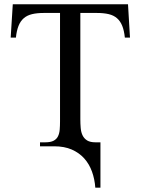

<svg xmlns="http://www.w3.org/2000/svg" viewBox="-20 -682 656 895"><path d="M562 -506.8Q558.6 -539.6 549.8 -561.5Q541 -583.5 525.6 -596.9Q510.3 -610.4 487.1 -616Q463.9 -621.6 431.2 -621.6H354.5V-126Q354.5 -104.5 356.2 -85Q357.9 -65.4 365 -50.8Q372.1 -36.1 386.2 -27.3Q400.4 -18.6 425.3 -18.6H448.2V192.9H424.3Q421.4 152.8 408.7 117.7Q396 82.5 372.6 56.4Q349.1 30.3 314.5 15.1Q279.8 0 232.9 0H166.5V-18.6H190.9Q215.8 -18.6 229.7 -25.9Q243.7 -33.2 250.2 -46.4Q256.8 -59.6 258.3 -77.4Q259.8 -95.2 259.8 -115.7V-621.6H184.6Q152.3 -621.6 129.2 -616Q106 -610.4 90.6 -596.9Q75.2 -583.5 66.4 -561.5Q57.6 -539.6 54.2 -506.8H29.8L39.6 -662.1H576.7L585.9 -506.8Z"/></svg>

Font: Doulos SIL CyrE
Style: Regular
Weight: 400
Designer: Walt Agee, Victor Gaultney, Peter Martin, Debbi Hosken, Becca Hirsbrunner
Foundry: SIL International
Version: Version 5.000